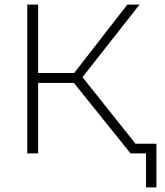

<svg xmlns="http://www.w3.org/2000/svg" viewBox="-20 -664 714 831"><path d="M300 -305H145V0H98V-644H145V-348H301L531 -644H584L337 -330L600 0H545ZM657 -42V147H612V0H550V-42Z"/></svg>

Font: Montserrat Ace
Style: Light
Weight: 300
Designer: Julieta Ulanovsky
Foundry: Julieta Ulanovsky
Version: Version 1